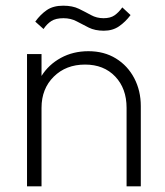

<svg xmlns="http://www.w3.org/2000/svg" viewBox="-20 -655 581 675"><path d="M75 0V-465H126V-388Q151 -428 194 -451.5Q237 -475 291 -475Q346 -475 387.5 -449.5Q429 -424 452 -380Q475 -336 475 -282V0H425V-276Q425 -344 385 -386Q345 -428 279 -428Q212 -428 169 -385.5Q126 -343 126 -276V0ZM345 -547Q314 -547 292 -558Q270 -569 249.5 -580Q229 -591 203 -591Q176 -591 160.5 -581Q145 -571 133 -553L104 -579Q122 -604 144.5 -619.5Q167 -635 202 -635Q235 -635 257.5 -624Q280 -613 300 -602Q320 -591 344 -591Q368 -591 382.5 -601Q397 -611 410 -629L439 -602Q421 -578 398.5 -562.5Q376 -547 345 -547Z"/></svg>

Font: Outfit ExtraLight
Style: Regular
Weight: 200
Designer: Rodrigo Fuenzalida
Foundry: fragTYPE
Version: Version 1.100; ttfautohint (v1.8.4.7-5d5b);gftools[0.9.27]